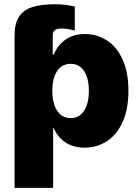

<svg xmlns="http://www.w3.org/2000/svg" viewBox="-20 -700 667 919"><path d="M246.1 -679.7Q289.6 -679.7 337.9 -668.9V-553.7Q328.6 -556.6 310.3 -560.1Q292 -563.5 274.4 -563.5Q252 -563.5 242.2 -555.4Q232.4 -547.4 232.4 -530.3V-438.5H237.3Q253.9 -481.4 292 -509.3Q330.1 -537.1 386.7 -537.1Q442.4 -537.1 489.7 -507.8Q537.1 -478.5 565.9 -417.2Q594.7 -356 594.7 -264.6Q594.7 -176.8 566.7 -115.5Q538.6 -54.2 491 -23.7Q443.4 6.8 384.8 6.8Q330.1 6.8 292.2 -19Q254.4 -44.9 237.3 -86.9H234.4V199.2H49.8V-530.3Q49.8 -585.4 69.8 -618.2Q89.8 -650.9 132.3 -665.3Q174.8 -679.7 246.1 -679.7ZM318.4 -134.8Q359.4 -134.8 382.3 -169.7Q405.3 -204.6 405.3 -265.6Q405.3 -325.7 382.3 -360.1Q359.4 -394.5 318.4 -394.5Q276.9 -394.5 253.7 -360.4Q230.5 -326.2 230.5 -265.6Q230.5 -205.1 253.7 -169.9Q276.9 -134.8 318.4 -134.8Z"/></svg>

Font: Pretendard JP Black
Style: Regular
Weight: 900
Designer: Base glyphs from Inter by Rasmus Andersson; Hangeul glyphs from Noto Sans CJK(Source Han Sans) by Jang Soo-young and Kan
Foundry: Kil Hyung-jin
Version: Version 1.309